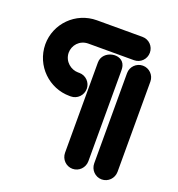

<svg xmlns="http://www.w3.org/2000/svg" viewBox="-130 -726 860 928"><g transform="rotate(20 300.0 -261.5)"><path d="M435 35C435 69 462 96 495 96C528 96 555 69 555 35V-429C555 -462 528 -489 495 -489C462 -489 435 -462 435 -429ZM16 -425C17 -314 107 -230 211 -230H218C251 -230 278 -257 278 -291C278 -324 251 -351 218 -351H211C176 -351 137 -379 136 -425C136 -463 165 -499 211 -499H445C479 -499 505 -526 505 -559C505 -592 479 -619 445 -619H211C102 -619 16 -531 16 -425ZM285 35C285 69 312 96 345 96C378 96 405 69 405 35V-429C405 -434 405 -445 402 -455C385 -513 285 -494 285 -429Z"/></g></svg>

Font: LS
Style: Bold
Weight: 700
Designer: BSozoo
Foundry: BSozoo
Version: Version 001.000